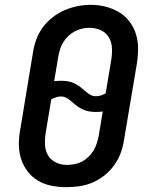

<svg xmlns="http://www.w3.org/2000/svg" viewBox="-20 -766 640 794"><path d="M254 8Q223 8 192.5 2Q162 -4 137 -19Q112 -34 94 -57.5Q76 -81 67 -109.5Q58 -138 58 -169.5Q58 -201 64 -232L116 -547Q120 -574 129.5 -601Q139 -628 156 -651.5Q173 -675 196.5 -693.5Q220 -712 246.5 -723.5Q273 -735 300 -740.5Q327 -746 355 -746Q387 -746 416.5 -738.5Q446 -731 471.5 -716Q497 -701 515 -677.5Q533 -654 542 -625.5Q551 -597 551 -565.5Q551 -534 546 -503L493 -188Q489 -161 479.5 -134.5Q470 -108 453 -84Q436 -60 413 -41.5Q390 -23 363.5 -11.5Q337 0 309 4Q281 8 254 8ZM377 -368Q388 -368 398 -371.5Q408 -375 417 -380L440 -518Q444 -542 443 -566.5Q442 -591 430.5 -611Q419 -631 397 -641Q375 -651 351 -651Q335 -651 319.5 -647.5Q304 -644 289.5 -636.5Q275 -629 263 -617.5Q251 -606 242 -592Q233 -578 228.5 -562.5Q224 -547 221 -532L204 -430Q211 -431 218 -431.5Q225 -432 232 -432Q245 -432 259 -430Q273 -428 285 -422.5Q297 -417 307.5 -409.5Q318 -402 328 -393Q339 -383 351 -375.5Q363 -368 377 -368ZM256 -84Q272 -84 288 -87Q304 -90 318.5 -97.5Q333 -105 345.5 -117Q358 -129 366.5 -143Q375 -157 380 -172.5Q385 -188 388 -203L405 -305Q398 -304 391 -303.5Q384 -303 377 -303Q364 -303 350.5 -305Q337 -307 324.5 -312.5Q312 -318 301.5 -325.5Q291 -333 281 -342Q270 -352 258 -359.5Q246 -367 232 -367Q221 -367 211 -363.5Q201 -360 192 -355L169 -217Q165 -193 166 -168.5Q167 -144 178 -124.5Q189 -105 210.5 -94.5Q232 -84 256 -84Z"/></svg>

Font: Iosevka Etoile SmBdObl
Style: Regular
Weight: 600
Italic angle: -9°
Designer: Belleve Invis
Foundry: Belleve Invis
Version: Version 15.5.2; ttfautohint (v1.8.4)